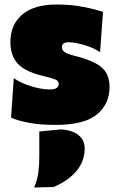

<svg xmlns="http://www.w3.org/2000/svg" viewBox="-20 -537 518 850"><path d="M226 16Q158 16 109.2 6.8Q60.5 -2.5 29 -16L41 -191Q73.5 -168.5 118.8 -154.8Q164 -141 200 -141Q240 -141 240 -165Q240 -179.5 223.2 -186Q206.5 -192.5 162 -203Q86.5 -222 56.2 -258Q26 -294 26 -350Q26 -428 78.5 -472.5Q131 -517 229 -517Q296 -517 350 -506.2Q404 -495.5 436 -484L423 -306Q400 -321.5 373 -331.2Q346 -341 322.2 -345.5Q298.5 -350 285 -350Q254 -350 254 -329Q254 -316.5 264.8 -307.5Q275.5 -298.5 310 -290Q369.5 -275 403.2 -256.8Q437 -238.5 451 -213.2Q465 -188 465 -152Q465 -76.5 409 -30.2Q353 16 226 16ZM131 293Q145.5 260 149.8 225.5Q154 191 154 156V45L249 36Q301 39 328 61.5Q355 84 355 120Q355 176 319 219.5Q283 263 217 291Z"/></svg>

Font: Commissioner Black
Style: Regular
Weight: 900
Designer: Kostas Bartsokas
Foundry: Kostas Bartsokas
Version: Version 1.000; ttfautohint (v1.8.3)